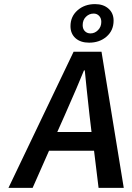

<svg xmlns="http://www.w3.org/2000/svg" viewBox="-20 -911 640 931"><path d="M412.1 -704.1Q370.6 -704.1 346.2 -725.8Q321.8 -747.6 321.8 -784.2Q321.8 -831.1 356 -861.1Q390.1 -891.1 440.9 -891.1Q481.4 -891.1 506.1 -869.1Q530.8 -847.2 530.8 -811Q530.8 -763.2 496.8 -733.6Q462.9 -704.1 412.1 -704.1ZM418.9 -749Q439.5 -749 455.3 -764.9Q471.2 -780.8 471.2 -805.2Q471.2 -822.8 460.7 -834Q450.2 -845.2 434.1 -845.2Q412.6 -845.2 396.7 -829.6Q380.9 -814 380.9 -789.1Q380.9 -770.5 391.6 -759.8Q402.3 -749 418.9 -749ZM21 0 336.9 -660.2H472.2L580.1 0H458L436 -180.2H217.8L138.2 0ZM257.8 -271H423.8L414.1 -352.1Q398.4 -493.7 391.1 -569.8H387.2Q359.9 -501.5 293.9 -352.1Z"/></svg>

Font: Office Code Pro Medium Italic
Style: Regular
Weight: 500
Italic angle: -9°
Designer: Nathan Rutzky & Paul D. Hunt
Foundry: Adobe Systems Incorporated
Version: Version 1.004;PS 001.004;hotconv 1.0.70;makeotf.lib2.5.58329